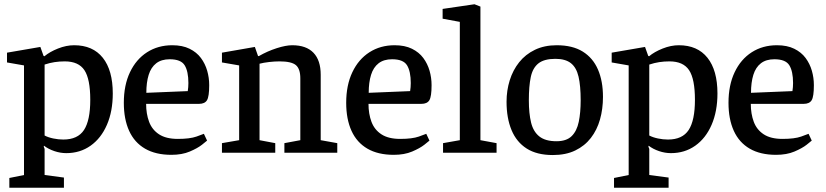

<svg xmlns="http://www.w3.org/2000/svg" viewBox="-20 -719 3888 904"><path d="M24 165V119L93 105V-411L13 -425V-471L170 -498L185 -456L189 -454Q214 -475 253 -490.5Q292 -506 329 -506Q417 -506 464 -447Q511 -388 511 -279Q511 -195 483.5 -131.5Q456 -68 406.5 -33Q357 2 292 2Q264 2 236 -7.5Q208 -17 187 -33L186 -28L190 -18V105L281 117V165ZM278 -62Q346 -62 375.5 -107Q405 -152 405 -249Q405 -347 377.5 -388.5Q350 -430 285 -430Q260 -430 237 -426.5Q214 -423 190 -415V-81Q207 -72 231 -67Q255 -62 278 -62Z M787 10Q713 10 663 -19Q613 -48 588 -103Q563 -158 563 -235Q563 -318 592 -379Q621 -440 672.5 -473Q724 -506 791 -506Q839 -506 872.5 -489.5Q906 -473 926 -446Q946 -419 955.5 -386Q965 -353 965 -318Q965 -264 954.5 -247Q944 -230 917 -230H668Q668 -183 682 -145.5Q696 -108 729 -86.5Q762 -65 817 -65Q874 -65 905 -76Q936 -87 940 -89L955 -57Q952 -54 931 -37.5Q910 -21 873.5 -5.5Q837 10 787 10ZM669 -282 864 -290Q867 -308 867 -328Q867 -383 849.5 -411.5Q832 -440 779 -440Q740 -440 715.5 -421Q691 -402 680 -366.5Q669 -331 669 -282Z M1025 0V-45L1106 -59V-411L1025 -425V-471L1180 -498L1195 -455H1199Q1239 -478 1282.5 -492Q1326 -506 1356 -506Q1422 -506 1456 -470.5Q1490 -435 1490 -367V-59L1568 -45V0H1319V-45L1394 -59V-350Q1394 -395 1373 -412.5Q1352 -430 1296 -430Q1273 -430 1247 -427Q1221 -424 1202 -419V-59L1276 -45V0Z M1834 10Q1760 10 1710 -19Q1660 -48 1635 -103Q1610 -158 1610 -235Q1610 -318 1639 -379Q1668 -440 1719.5 -473Q1771 -506 1838 -506Q1886 -506 1919.5 -489.5Q1953 -473 1973 -446Q1993 -419 2002.5 -386Q2012 -353 2012 -318Q2012 -264 2001.5 -247Q1991 -230 1964 -230H1715Q1715 -183 1729 -145.5Q1743 -108 1776 -86.5Q1809 -65 1864 -65Q1921 -65 1952 -76Q1983 -87 1987 -89L2002 -57Q1999 -54 1978 -37.5Q1957 -21 1920.5 -5.5Q1884 10 1834 10ZM1716 -282 1911 -290Q1914 -308 1914 -328Q1914 -383 1896.5 -411.5Q1879 -440 1826 -440Q1787 -440 1762.5 -421Q1738 -402 1727 -366.5Q1716 -331 1716 -282Z M2066 0V-45L2145 -59V-616L2064 -631V-677L2214 -699L2242 -688V-59L2318 -45V0Z M2583 11Q2508 11 2460 -19.5Q2412 -50 2388.5 -106.5Q2365 -163 2365 -240Q2365 -293 2380 -341Q2395 -389 2424.5 -426Q2454 -463 2498.5 -484.5Q2543 -506 2601 -506Q2676 -506 2724 -476Q2772 -446 2795.5 -391.5Q2819 -337 2819 -263Q2819 -206 2805 -156.5Q2791 -107 2762 -69.5Q2733 -32 2688.5 -10.5Q2644 11 2583 11ZM2600 -54Q2647 -54 2671.5 -78Q2696 -102 2705 -145.5Q2714 -189 2714 -247Q2714 -315 2704 -358Q2694 -401 2668 -421.5Q2642 -442 2595 -442Q2542 -442 2515 -420.5Q2488 -399 2479 -356Q2470 -313 2470 -247Q2470 -185 2480.5 -142Q2491 -99 2519.5 -76.5Q2548 -54 2600 -54Z M2871 165V119L2940 105V-411L2860 -425V-471L3017 -498L3032 -456L3036 -454Q3061 -475 3100 -490.5Q3139 -506 3176 -506Q3264 -506 3311 -447Q3358 -388 3358 -279Q3358 -195 3330.5 -131.5Q3303 -68 3253.5 -33Q3204 2 3139 2Q3111 2 3083 -7.5Q3055 -17 3034 -33L3033 -28L3037 -18V105L3128 117V165ZM3125 -62Q3193 -62 3222.5 -107Q3252 -152 3252 -249Q3252 -347 3224.5 -388.5Q3197 -430 3132 -430Q3107 -430 3084 -426.5Q3061 -423 3037 -415V-81Q3054 -72 3078 -67Q3102 -62 3125 -62Z M3634 10Q3560 10 3510 -19Q3460 -48 3435 -103Q3410 -158 3410 -235Q3410 -318 3439 -379Q3468 -440 3519.5 -473Q3571 -506 3638 -506Q3686 -506 3719.5 -489.5Q3753 -473 3773 -446Q3793 -419 3802.5 -386Q3812 -353 3812 -318Q3812 -264 3801.5 -247Q3791 -230 3764 -230H3515Q3515 -183 3529 -145.5Q3543 -108 3576 -86.5Q3609 -65 3664 -65Q3721 -65 3752 -76Q3783 -87 3787 -89L3802 -57Q3799 -54 3778 -37.5Q3757 -21 3720.5 -5.5Q3684 10 3634 10ZM3516 -282 3711 -290Q3714 -308 3714 -328Q3714 -383 3696.5 -411.5Q3679 -440 3626 -440Q3587 -440 3562.5 -421Q3538 -402 3527 -366.5Q3516 -331 3516 -282Z"/></svg>

Font: Faustina Light Medium
Style: Regular
Weight: 500
Version: Version 1.200